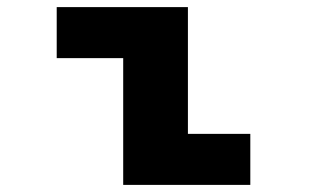

<svg xmlns="http://www.w3.org/2000/svg" viewBox="-20 -520 890 540"><path d="M508.5 -143.5H684V0H326.5V-356.5H139.5V-500H508.5Z"/></svg>

Font: League Mono Wide ExtraBold
Style: Regular
Weight: 800
Width: 8
Designer: Tyler Finck
Foundry: The League of Moveable Type / Tyler Finck
Version: Version 2.210